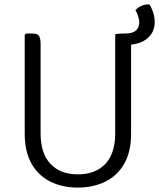

<svg xmlns="http://www.w3.org/2000/svg" viewBox="-20 -838 721 870"><path d="M92 -232V-680L98 -686H127Q151 -686 157.5 -674.2Q164 -662.5 164 -639V-233Q164 -142.5 208.8 -95.2Q253.5 -48 333 -48Q412.5 -48 457.2 -95.2Q502 -142.5 502 -233V-683Q509 -684.5 518.2 -685.2Q527.5 -686 537 -686H544.5Q581.5 -686 596.2 -700Q611 -714 611 -736Q611 -749 605.8 -765Q600.5 -781 593.5 -792Q605.5 -805 622 -812Q638.5 -819 657 -818Q666.5 -804.5 673.8 -782.2Q681 -760 681 -738Q681 -695.5 652.8 -668.5Q624.5 -641.5 574 -635.5V-232Q574 -150.5 543 -96.2Q512 -42 457.2 -15Q402.5 12 332 12Q262.5 12 208.2 -15Q154 -42 123 -96.2Q92 -150.5 92 -232Z"/></svg>

Font: Signika Negative Light Light
Style: Regular
Weight: 300
Version: Version 2.001